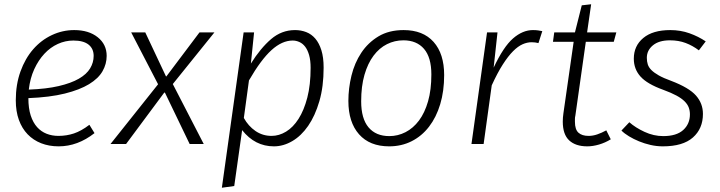

<svg xmlns="http://www.w3.org/2000/svg" viewBox="-20 -675 3377 900"><path d="M480 -413Q480 -375 460.5 -341Q441 -307 397.5 -280.5Q354 -254 284 -236.5Q214 -219 113 -215Q113 -167 124 -133.5Q135 -100 154 -79Q173 -58 198.5 -48Q224 -38 254 -38Q292 -38 326.5 -49.5Q361 -61 399 -90L423 -51Q344 11 255 11Q210 11 173 -3.5Q136 -18 109.5 -45.5Q83 -73 68.5 -113Q54 -153 54 -205Q54 -279 76 -340Q98 -401 135.5 -444Q173 -487 223 -510.5Q273 -534 328 -534Q396 -534 438 -500.5Q480 -467 480 -413ZM324 -485Q286 -485 251 -469Q216 -453 188 -423Q160 -393 140.5 -350.5Q121 -308 115 -255Q197 -258 255 -271.5Q313 -285 349.5 -306Q386 -327 402.5 -354.5Q419 -382 419 -413Q419 -447 395 -466Q371 -485 324 -485Z M750 -241 571 0H498L721 -280L595 -523H661L758 -317H760L915 -523H985L790 -281L935 0H869L753 -241Z M1156 -377Q1201 -449 1250.5 -491.5Q1300 -534 1363 -534Q1391 -534 1415.5 -524.5Q1440 -515 1458 -494Q1476 -473 1486.5 -439.5Q1497 -406 1497 -358Q1497 -269 1477 -200.5Q1457 -132 1424.5 -85Q1392 -38 1350 -13.5Q1308 11 1264 11Q1175 11 1115 -65L1078 197L1020 205L1122 -523H1171ZM1352 -485Q1302 -485 1252.5 -440Q1203 -395 1147 -298L1123 -122Q1144 -84 1177.5 -61Q1211 -38 1253 -38Q1288 -38 1321 -58Q1354 -78 1379.5 -118Q1405 -158 1420.5 -217.5Q1436 -277 1436 -357Q1436 -392 1429 -416.5Q1422 -441 1410.5 -456Q1399 -471 1383.5 -478Q1368 -485 1352 -485Z M1613 -202Q1613 -261 1627.5 -320.5Q1642 -380 1673.5 -427.5Q1705 -475 1754 -504.5Q1803 -534 1872 -534Q1963 -534 2012.5 -478.5Q2062 -423 2062 -323Q2062 -248 2043.5 -186.5Q2025 -125 1991 -81Q1957 -37 1909.5 -13Q1862 11 1804 11Q1713 11 1663 -45.5Q1613 -102 1613 -202ZM1871 -486Q1830 -486 1794 -468Q1758 -450 1731 -414Q1704 -378 1688.5 -324.5Q1673 -271 1673 -200Q1673 -119 1707.5 -78Q1742 -37 1805 -37Q1845 -37 1881 -55.5Q1917 -74 1944 -110Q1971 -146 1986.5 -200Q2002 -254 2002 -326Q2002 -406 1967.5 -446Q1933 -486 1871 -486Z M2294 -358Q2340 -456 2385 -495Q2430 -534 2478 -534Q2492 -534 2502.5 -532.5Q2513 -531 2522 -529L2504 -473Q2497 -475 2488.5 -476Q2480 -477 2472 -477Q2451 -477 2429.5 -467.5Q2408 -458 2385 -435Q2362 -412 2337 -373Q2312 -334 2285 -275L2247 0H2190L2263 -523H2312Z M2578 -523H2675L2707 -650L2751 -655L2732 -523H2869L2857 -479H2726L2677 -133Q2675 -125 2675 -118V-104Q2675 -68 2691.5 -53Q2708 -38 2739 -38Q2759 -38 2779.5 -45Q2800 -52 2822 -64L2843 -22Q2817 -6 2788 2.5Q2759 11 2733 11Q2678 11 2648 -17Q2618 -45 2618 -105Q2618 -123 2621 -144L2669 -479H2572Z M3256 -439Q3227 -461 3194 -473.5Q3161 -486 3120 -486Q3069 -486 3040.5 -462.5Q3012 -439 3012 -404Q3012 -387 3016.5 -373Q3021 -359 3033.5 -346.5Q3046 -334 3068 -321.5Q3090 -309 3126 -296Q3210 -264 3242.5 -227Q3275 -190 3275 -141Q3275 -72 3228 -30.5Q3181 11 3087 11Q3058 11 3029.5 4.5Q3001 -2 2975.5 -12.5Q2950 -23 2928.5 -36Q2907 -49 2893 -63L2930 -102Q2958 -77 3001 -57Q3044 -37 3089 -37Q3151 -37 3182.5 -65.5Q3214 -94 3214 -139Q3214 -156 3208.5 -171Q3203 -186 3189 -200Q3175 -214 3151 -227Q3127 -240 3089 -254Q3014 -281 2982.5 -316Q2951 -351 2951 -400Q2951 -460 2995.5 -497Q3040 -534 3122 -534Q3170 -534 3212 -519Q3254 -504 3288 -481Z"/></svg>

Font: Glekhifnjqigglhiwekvrgaqftz
Style: Regular
Weight: 300
Italic angle: -8°
Designer: Carrois Corporate & Edenspiekermann
Foundry: Carrois Corporate GbR & Edenspiekermann AG
Version: Version 2.001